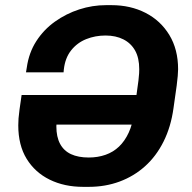

<svg xmlns="http://www.w3.org/2000/svg" viewBox="-20 -716 746 746"><path d="M303 10Q230 10 173 -18Q116 -46 83.5 -99Q51 -152 51 -229Q51 -242 52 -256Q53 -270 56 -291.5Q59 -313 64 -347H214Q208 -306 204.5 -282Q201 -258 200 -245.5Q199 -233 199 -225Q199 -184 213.5 -157Q228 -130 256 -117Q284 -104 325 -104Q360 -104 390 -114.5Q420 -125 442.5 -146.5Q465 -168 480 -200.5Q495 -233 501 -277Q507 -326 511.5 -356Q516 -386 518 -403.5Q520 -421 520.5 -430.5Q521 -440 521 -447Q521 -491 505 -519.5Q489 -548 459.5 -563Q430 -578 390 -578Q350 -578 315 -564Q280 -550 256.5 -520.5Q233 -491 228 -446L227 -435H81L84 -453Q92 -511 121 -556Q150 -601 193.5 -632Q237 -663 288 -679.5Q339 -696 392 -696H413Q487 -696 545.5 -666Q604 -636 638 -580Q672 -524 672 -447Q672 -426 666.5 -383.5Q661 -341 654 -295Q644 -223 615.5 -166Q587 -109 543.5 -70Q500 -31 444.5 -10.5Q389 10 325 10ZM77 -232 93 -347H633L617 -232Z"/></svg>

Font: Chivo Medium SemiBold
Style: Italic
Weight: 600
Italic angle: -8.05°
Version: Version 2.002